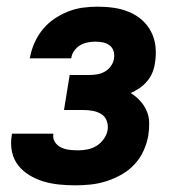

<svg xmlns="http://www.w3.org/2000/svg" viewBox="-20 -548 540 576"><path d="M206 8Q181 8 157 5.5Q133 3 111 -3.5Q89 -10 69 -22Q49 -34 35 -51.5Q21 -69 16 -92.5Q11 -116 15 -140L16 -147H140V-145Q138 -132 145 -121.5Q152 -111 163.5 -105.5Q175 -100 188.5 -98.5Q202 -97 215 -97Q229 -97 243.5 -100Q258 -103 270.5 -111Q283 -119 292 -132Q301 -145 303 -159Q305 -173 300 -186Q295 -199 283.5 -206Q272 -213 258 -215.5Q244 -218 230 -218H172L189 -323H247Q259 -323 271.5 -325Q284 -327 295 -333.5Q306 -340 313.5 -351Q321 -362 322 -373Q324 -385 320.5 -395.5Q317 -406 308 -412.5Q299 -419 288 -421Q277 -423 265 -423Q254 -423 242 -420.5Q230 -418 220 -412Q210 -406 202.5 -395.5Q195 -385 194 -374L193 -373H69L70 -376Q74 -398 83.5 -419.5Q93 -441 108 -459.5Q123 -478 143 -491.5Q163 -505 184.5 -513.5Q206 -522 228.5 -525Q251 -528 273 -528Q298 -528 322 -524.5Q346 -521 367.5 -512Q389 -503 406 -488Q423 -473 433.5 -452.5Q444 -432 446.5 -408Q449 -384 445 -360Q443 -345 437.5 -331Q432 -317 422 -305Q412 -293 399 -284Q386 -275 372 -269Q388 -259 400 -246Q412 -233 419.5 -216.5Q427 -200 427.5 -180.5Q428 -161 425 -142Q421 -119 411 -96.5Q401 -74 384 -55.5Q367 -37 345 -24.5Q323 -12 299.5 -4.5Q276 3 252.5 5.5Q229 8 206 8Z"/></svg>

Font: Iosevka Extrabold Oblique
Style: Regular
Weight: 800
Italic angle: -9°
Monospace: yes
Designer: Belleve Invis
Foundry: Belleve Invis
Version: Version 32.5.0; ttfautohint (v1.8.4)